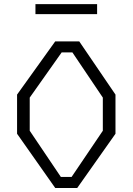

<svg xmlns="http://www.w3.org/2000/svg" viewBox="-20 -936 660 956"><path d="M65 -270V-465L255 -730H374.5L555 -465V-270L364.5 0H255ZM336.5 -55 492 -285V-450L340.5 -675H287L128 -450V-285L283 -55ZM156.5 -915.5H463.5V-865.5H156.5Z"/></svg>

Font: Monaspace Krypton Var ExLight
Style: Regular
Weight: 200
Designer: Riley Cran and the Lettermatic Team
Version: Version 1.200 (Monaspace Krypton Var)